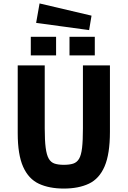

<svg xmlns="http://www.w3.org/2000/svg" viewBox="-20 -1083 742 1116"><path d="M351 13Q266 13 206 -15Q146 -43 114.5 -113.5Q83 -184 83 -309V-703H240V-337Q240 -267 245.5 -224.5Q251 -182 263.5 -160.5Q276 -139 297.5 -132Q319 -125 351 -125Q384 -125 405.5 -132Q427 -139 439.5 -160Q452 -181 457 -223.5Q462 -266 462 -337V-703H619V-317Q619 -188 588 -116Q557 -44 497 -15.5Q437 13 351 13ZM159 -761V-869H306V-761ZM384 -761V-869H531V-761ZM498 -908 190 -950 210 -1063 512 -992Z"/></svg>

Font: Ruda SemiBold
Style: Bold
Weight: 900
Designer: Mariela Monsalve and Angelina Sanchez
Foundry: Mariela Monsalve and Angelina Sanchez
Version: Version 2.000